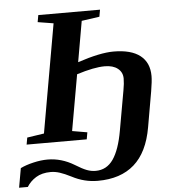

<svg xmlns="http://www.w3.org/2000/svg" viewBox="-124 -710 930 982"><g transform="rotate(-5 341.0 -219.5)"><path d="M338.4 216.3Q269.5 216.3 206.5 183.1Q171.9 165.5 148.2 158Q124.5 150.4 102.1 150.4Q56.6 150.4 26.1 169.4Q-4.4 188.5 -21 216.3H-65.9L-48.3 117.2Q-20.5 103.5 18.3 94.5Q57.1 85.4 91.3 85.4Q162.6 85.4 228 125Q264.2 147.5 286.6 156Q309.1 164.6 332 164.6Q388.7 164.6 422.4 116Q456.1 67.4 473.1 -29.8L509.3 -233.9Q515.6 -267.6 515.6 -293.5Q515.6 -325.7 491.2 -345Q466.8 -364.3 424.3 -364.3Q369.6 -364.3 280.3 -335.9L229.5 -48.8L306.6 -35.6L300.3 0H-8.3L-2 -35.6L85 -48.8L183.1 -606L102.5 -619.1L108.9 -654.8H425.8L419.4 -619.1L327.6 -606L291 -397Q406.7 -435.5 475.6 -435.5Q565.9 -435.5 612.3 -399.2Q658.7 -362.8 658.7 -293.9Q658.7 -267.1 649.9 -215.3L618.2 -33.7Q596.2 92.8 526.1 154.5Q456.1 216.3 338.4 216.3Z"/></g></svg>

Font: Liberation Serif
Style: Bold Italic
Weight: 700
Italic angle: -16.333°
Designer: Steve Matteson
Foundry: Ascender Corporation
Version: Version 2.1.5